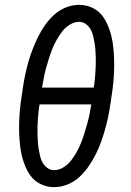

<svg xmlns="http://www.w3.org/2000/svg" viewBox="-20 -763 540 791"><path d="M203 8Q172 8 145.5 -5.5Q119 -19 103 -43Q87 -67 77.5 -95.5Q68 -124 64 -153.5Q60 -183 59 -213.5Q58 -244 59.5 -275Q61 -306 65 -337.5Q69 -369 74 -400Q78 -427 83.5 -453.5Q89 -480 96.5 -506.5Q104 -533 114 -559Q124 -585 136.5 -610.5Q149 -636 165.5 -659.5Q182 -683 203.5 -702.5Q225 -722 252 -732.5Q279 -743 306 -743Q337 -743 363.5 -729.5Q390 -716 406 -692Q422 -668 431.5 -639.5Q441 -611 445 -581.5Q449 -552 450 -521.5Q451 -491 449.5 -460Q448 -429 444 -397.5Q440 -366 435 -335Q431 -308 425.5 -281.5Q420 -255 412.5 -228.5Q405 -202 395.5 -176Q386 -150 373 -124.5Q360 -99 343.5 -75.5Q327 -52 305.5 -32.5Q284 -13 257 -2.5Q230 8 203 8ZM366 -402Q369 -418 370.5 -433.5Q372 -449 373 -464.5Q374 -480 374.5 -495.5Q375 -511 374.5 -526.5Q374 -542 373 -557Q372 -572 369.5 -587Q367 -602 363.5 -616.5Q360 -631 352.5 -643.5Q345 -656 333 -664.5Q321 -673 305 -673Q286 -673 267 -661Q248 -649 235.5 -632.5Q223 -616 212.5 -597Q202 -578 194.5 -559Q187 -540 181 -520.5Q175 -501 169.5 -481.5Q164 -462 160.5 -442Q157 -422 153 -402ZM204 -62Q223 -62 242 -74Q261 -86 273.5 -102.5Q286 -119 296.5 -138Q307 -157 314.5 -176Q322 -195 328 -214.5Q334 -234 339.5 -253.5Q345 -273 349 -293Q353 -313 356 -333H143Q140 -317 138.5 -301.5Q137 -286 136 -270.5Q135 -255 134.5 -239.5Q134 -224 134.5 -208.5Q135 -193 136 -178Q137 -163 139.5 -148Q142 -133 145.5 -118.5Q149 -104 156.5 -91.5Q164 -79 176 -70.5Q188 -62 204 -62Z"/></svg>

Font: Iosevka Term Curly
Style: Italic
Weight: 400
Italic angle: -9°
Designer: Belleve Invis
Foundry: Belleve Invis
Version: Version 32.3.0